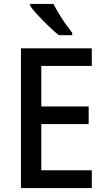

<svg xmlns="http://www.w3.org/2000/svg" viewBox="-20 -961 544 981"><path d="M449 0H87V-714H449V-624H191V-417H433V-327H191V-91H449ZM253 -941Q264 -919 281 -891Q298 -863 316.5 -837Q335 -811 349 -793V-781H281Q259 -798 229.5 -826.5Q200 -855 173.5 -883.5Q147 -912 134 -931V-941Z"/></svg>

Font: Noto Sans Telugu SemiCondensed Medium
Style: Regular
Weight: 500
Width: 4
Designer: Jelle Bosma - Monotype Design Team
Foundry: Monotype Imaging Inc.
Version: Version 2.005; ttfautohint (v1.8.4.7-5d5b)